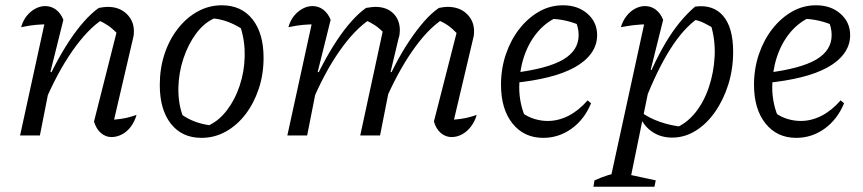

<svg xmlns="http://www.w3.org/2000/svg" viewBox="-20 -513 3269 727"><path d="M336 -53 425 -405 428 -382Q406 -405 389 -416.5Q372 -428 349 -438L369 -440Q312 -403 254 -320Q196 -237 146 -118L134 -150Q159 -210 186.5 -262.5Q214 -315 242 -357.5Q270 -400 298.5 -432Q327 -464 354 -483Q365 -485 373 -486Q381 -487 388 -487Q432 -487 459.5 -460.5Q487 -434 487 -395Q487 -389 486.5 -382.5Q486 -376 484 -369L412 -60Q438 -62 458 -66.5Q478 -71 497 -78Q490 -53 475.5 -33.5Q461 -14 441.5 -4Q422 6 402 6Q380 6 362 -9.5Q344 -25 336 -53ZM56 0 156 -458 167 -421Q141 -421 117 -419Q93 -417 60 -410Q67 -435 81 -452.5Q95 -470 113.5 -480Q132 -490 151 -490Q174 -490 192 -476.5Q210 -463 220 -438L171 -241L178 -238L131 0Z M743 9Q669 9 627 -44.5Q585 -98 585 -191Q585 -254 603 -308.5Q621 -363 653.5 -404.5Q686 -446 728.5 -469.5Q771 -493 820 -493Q894 -493 936 -440Q978 -387 978 -294Q978 -231 959.5 -176Q941 -121 909 -79.5Q877 -38 834.5 -14.5Q792 9 743 9ZM772 -39Q810 -57 840 -96.5Q870 -136 887.5 -188.5Q905 -241 906.5 -298Q908 -355 892 -406Q868 -421 842.5 -430.5Q817 -440 790 -443Q751 -425 721.5 -384.5Q692 -344 674.5 -291.5Q657 -239 655.5 -182.5Q654 -126 671 -77Q693 -62 718.5 -52.5Q744 -43 772 -39Z M1433 -118 1422 -150Q1447 -210 1474 -262.5Q1501 -315 1529.5 -357.5Q1558 -400 1586 -432Q1614 -464 1642 -483Q1652 -485 1660 -486Q1668 -487 1675 -487Q1720 -487 1747.5 -460.5Q1775 -434 1775 -395Q1775 -389 1774.5 -382.5Q1774 -376 1772 -369L1699 -60Q1725 -62 1745.5 -66.5Q1766 -71 1785 -78Q1778 -53 1763 -33.5Q1748 -14 1729 -4Q1710 6 1690 6Q1667 6 1649 -9.5Q1631 -25 1623 -53L1713 -405L1715 -382Q1693 -405 1676.5 -416.5Q1660 -428 1636 -438L1656 -440Q1599 -403 1541 -319.5Q1483 -236 1433 -118ZM1068 0 1168 -458 1179 -421Q1153 -421 1129 -419Q1105 -417 1072 -410Q1079 -435 1093 -452.5Q1107 -470 1125.5 -480Q1144 -490 1163 -490Q1186 -490 1204 -476.5Q1222 -463 1232 -438L1183 -241L1190 -238L1143 0ZM1344 0 1433 -412 1440 -382Q1418 -405 1401 -416.5Q1384 -428 1361 -438L1381 -440Q1323 -402 1265 -319Q1207 -236 1158 -118L1146 -150Q1171 -210 1198.5 -262.5Q1226 -315 1254 -357.5Q1282 -400 1310.5 -432Q1339 -464 1366 -483Q1379 -485 1387 -486Q1395 -487 1401 -487Q1444 -487 1469 -462.5Q1494 -438 1494 -398Q1494 -391 1493 -383.5Q1492 -376 1489 -367L1459 -241L1466 -238L1419 0Z M2037 9Q1964 9 1920.5 -45.5Q1877 -100 1877 -192Q1877 -253 1895.5 -307.5Q1914 -362 1946.5 -403.5Q1979 -445 2021 -469Q2063 -493 2112 -493Q2168 -493 2204.5 -461Q2241 -429 2241 -380Q2241 -342 2218.5 -311Q2196 -280 2155 -257.5Q2114 -235 2055.5 -220.5Q1997 -206 1925 -199V-237Q2054 -253 2112.5 -287.5Q2171 -322 2171 -380Q2171 -409 2158 -436L2183 -414Q2155 -427 2125.5 -434Q2096 -441 2064 -442L2090 -448Q2045 -428 2012.5 -388Q1980 -348 1963 -295Q1946 -242 1946 -182Q1946 -150 1953 -118.5Q1960 -87 1974 -58L1957 -86Q1979 -70 2004 -62.5Q2029 -55 2054 -55Q2094 -55 2132.5 -74.5Q2171 -94 2205 -133L2218 -122Q2193 -61 2144.5 -26Q2096 9 2037 9Z M2525 8Q2484 8 2452.5 -12Q2421 -32 2404 -69L2405 -90Q2468 -43 2569 -32L2536 -28Q2579 -45 2612 -85.5Q2645 -126 2664 -182.5Q2683 -239 2686 -300.5Q2689 -362 2671 -421L2692 -400Q2669 -414 2647.5 -425Q2626 -436 2600 -440L2623 -444Q2568 -406 2518 -327Q2468 -248 2420 -125L2402 -139Q2450 -266 2500 -350.5Q2550 -435 2612 -488Q2680 -497 2718 -453Q2756 -409 2756 -317Q2756 -251 2737.5 -192.5Q2719 -134 2687 -88.5Q2655 -43 2613.5 -17.5Q2572 8 2525 8ZM2227 194 2231 170Q2260 157 2281.5 150.5Q2303 144 2329 141L2463 170L2458 194ZM2285 194 2427 -458 2438 -421Q2407 -421 2381.5 -418Q2356 -415 2331 -410Q2338 -434 2352 -452Q2366 -470 2384.5 -480Q2403 -490 2422 -490Q2445 -490 2463 -476.5Q2481 -463 2491 -438L2444 -249L2451 -246L2361 194Z M2995 9Q2922 9 2878.5 -45.5Q2835 -100 2835 -192Q2835 -253 2853.5 -307.5Q2872 -362 2904.5 -403.5Q2937 -445 2979 -469Q3021 -493 3070 -493Q3126 -493 3162.5 -461Q3199 -429 3199 -380Q3199 -342 3176.5 -311Q3154 -280 3113 -257.5Q3072 -235 3013.5 -220.5Q2955 -206 2883 -199V-237Q3012 -253 3070.5 -287.5Q3129 -322 3129 -380Q3129 -409 3116 -436L3141 -414Q3113 -427 3083.5 -434Q3054 -441 3022 -442L3048 -448Q3003 -428 2970.5 -388Q2938 -348 2921 -295Q2904 -242 2904 -182Q2904 -150 2911 -118.5Q2918 -87 2932 -58L2915 -86Q2937 -70 2962 -62.5Q2987 -55 3012 -55Q3052 -55 3090.5 -74.5Q3129 -94 3163 -133L3176 -122Q3151 -61 3102.5 -26Q3054 9 2995 9Z"/></svg>

Font: Piazzolla 24pt
Style: Italic
Weight: 400
Italic angle: -11.3°
Designer: Juan Pablo del Peral
Foundry: Huerta Tipografica
Version: Version 2.005